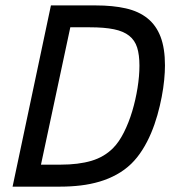

<svg xmlns="http://www.w3.org/2000/svg" viewBox="-20 -696 658 716"><path d="M595.2 -452.1Q595.2 -428.2 592.3 -397.9Q589.4 -367.7 583 -334.5Q576.7 -301.3 566.9 -266.6Q557.1 -231.9 543.2 -199Q529.3 -166 510.7 -136.7Q492.2 -107.4 469.2 -85Q444.8 -61.5 415 -45.2Q385.3 -28.8 351.6 -18.8Q317.9 -8.8 281 -4.4Q244.1 0 205.1 0H26.9L169.9 -675.8H336.9Q400.9 -675.8 449.2 -664.8Q497.6 -653.8 530 -627.7Q562.5 -601.6 578.9 -558.6Q595.2 -515.6 595.2 -452.1ZM206.1 -82Q272.5 -82 320.6 -96.2Q368.7 -110.4 401.9 -144Q423.8 -166 442.1 -202.4Q460.4 -238.8 473.1 -281.2Q485.8 -323.7 492.9 -368.2Q500 -412.6 500 -451.2Q500 -491.2 491.5 -518.6Q482.9 -545.9 461.7 -562.7Q440.4 -579.6 404.8 -586.9Q369.1 -594.2 314.9 -594.2H242.2L132.8 -82Z"/></svg>

Font: Clear Sans
Style: Italic
Weight: 400
Italic angle: -12°
Foundry: Intel Corporation
Version: Version 1.00